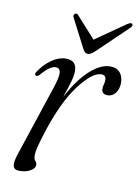

<svg xmlns="http://www.w3.org/2000/svg" viewBox="-74 -662 522 721"><g transform="rotate(10 187.0 -301.5)"><path d="M50 -355Q41 -357.5 49.5 -370.5Q70.5 -401.5 97 -419.5Q123.5 -437.5 150 -437.5Q191 -437.5 191 -396.5Q191 -380.5 184.8 -358Q178.5 -335.5 164 -293.5Q200.5 -363 241.2 -400.2Q282 -437.5 318.5 -437.5Q343.5 -437.5 356.5 -422.2Q369.5 -407 369 -381Q368 -357.5 356 -343.2Q344 -329 327.5 -329Q304 -329 304 -350Q304 -359 306.5 -366.8Q309 -374.5 309 -384Q309 -402.5 291 -402.5Q256.5 -402.5 206.8 -336.8Q157 -271 117 -144.5Q106.5 -110.5 101.8 -92.2Q97 -74 97 -60.5Q97 -45 103 -39Q109 -33 109 -24.5Q109 -11.5 91.8 -1.8Q74.5 8 50.5 8Q29 8 26 -7.5Q23 -23 35.5 -58.5L122.5 -320.5Q137.5 -365.5 135.5 -382.2Q133.5 -399 117.5 -399Q107.5 -399 94.5 -390.5Q81.5 -382 61.5 -359Q54.5 -352.5 50 -355ZM252.5 -483Q237.5 -469 227 -469Q215.5 -469 208.5 -483L151 -594.5Q146 -603.5 153.5 -609Q160 -613.5 167 -605.5L239 -525.5L354 -605.5Q367.5 -614 372 -609Q377 -602.5 368 -594Z"/></g></svg>

Font: Fraunces 144pt S050 Light
Style: Italic
Weight: 300
Italic angle: -16°
Version: Version 1.000; ttfautohint (v1.8.3)